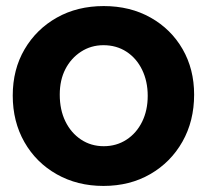

<svg xmlns="http://www.w3.org/2000/svg" viewBox="-20 -599 682 633"><path d="M22 -284Q22 -198 60.5 -130.5Q99 -63 167 -24.5Q235 14 321 14Q408 14 475.5 -25Q543 -64 581.5 -132Q620 -200 620 -287Q620 -371 582 -437Q544 -503 476.5 -541Q409 -579 322 -579Q235 -579 167.5 -541Q100 -503 61 -436.5Q22 -370 22 -284ZM177 -287Q177 -335 195.5 -371Q214 -407 247 -428.5Q280 -450 321 -450Q364 -450 397 -428.5Q430 -407 448.5 -369Q467 -331 467 -283Q467 -235 448.5 -197.5Q430 -160 397 -138.5Q364 -117 322 -117Q280 -117 247 -139Q214 -161 195.5 -199Q177 -237 177 -287Z"/></svg>

Font: Catamaran ExtraBold
Style: Regular
Weight: 800
Designer: Pria Ravichandran
Version: Version 2.000